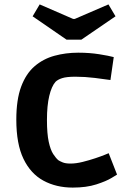

<svg xmlns="http://www.w3.org/2000/svg" viewBox="-20 -838 577 871"><path d="M310 13Q235 13 177 -18.5Q119 -50 86.5 -117.5Q54 -185 54 -295Q54 -386 76 -445Q98 -504 137 -537.5Q176 -571 227 -585Q278 -599 335 -599Q386 -599 430 -592Q474 -585 496 -579L481 -475Q455 -479 410 -484.5Q365 -490 322 -490Q282 -490 262 -483.5Q242 -477 232 -467Q214 -447 203.5 -403Q193 -359 193 -294Q193 -232 201 -195Q209 -158 221.5 -139Q234 -120 245 -111Q251 -107 264 -101.5Q277 -96 300 -96Q325 -96 355 -103.5Q385 -111 412 -120Q439 -129 456 -136Q473 -143 473 -143L511 -46Q511 -46 486.5 -31Q462 -16 417 -1.5Q372 13 310 13ZM282 -658 128 -764 160 -818 312 -752H319L472 -818L504 -764L349 -658Z"/></svg>

Font: Ruda ExtraBold
Style: Regular
Weight: 800
Designer: Mariela Monsalve and Angelina Sanchez
Foundry: Mariela Monsalve and Angelina Sanchez
Version: Version 2.000